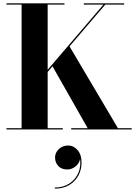

<svg xmlns="http://www.w3.org/2000/svg" viewBox="-20 -770 810 1142"><path d="M145.5 -217 595 -742.5H478.5V-750H718.5V-742.5H606L156.5 -217ZM18.5 0V-7.5H108.5V-742.5H18.5V-750H363.5V-742.5H263.5V-7.5H353.5V0ZM403.5 0V-7.5H501.5L289 -381.5L391.5 -497.5L681.5 -7.5H763.5V0ZM306 352V345.5Q355.5 345.5 392.2 321.8Q429 298 446.5 257Q464 216 454.5 164.5H456.5Q457.5 183.5 446.8 200.2Q436 217 418.2 227.5Q400.5 238 380 238Q345 238 326.2 216.8Q307.5 195.5 307.5 167Q307.5 147.5 318 131.2Q328.5 115 346.2 105.2Q364 95.5 385 95.5Q417.5 95.5 441.2 122.5Q465 149.5 465 196.5Q465 240 445.8 275Q426.5 310 390.8 331Q355 352 306 352Z"/></svg>

Font: Bodoni Moda 28pt
Style: Bold
Weight: 700
Designer: Owen Earl
Foundry: indestructible type
Version: Version 2.005